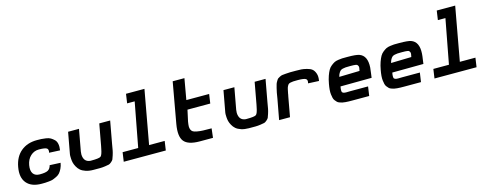

<svg xmlns="http://www.w3.org/2000/svg" viewBox="-27 -1481 5616 2213"><g transform="rotate(-15 2781.0 -375.0)"><path d="M271 0Q151 0 94 -67Q37 -134 59 -256Q80 -374 156 -437Q232 -500 347 -500Q379 -500 399.5 -499Q420 -498 454 -493Q488 -488 508.5 -476Q529 -464 549 -445Q569 -426 575.5 -393Q582 -360 575 -317L446 -323Q456 -363 434 -376.5Q412 -390 342 -390H340Q284 -390 241.5 -351Q199 -312 187 -244Q176 -179 200 -144.5Q224 -110 278 -110H280Q348 -110 376.5 -126Q405 -142 415 -183L544 -177Q538 -140 523.5 -110.5Q509 -81 493.5 -63Q478 -45 451.5 -32Q425 -19 407.5 -13Q390 -7 358.5 -4Q327 -1 313.5 -0.5Q300 0 271 0Z M889 0Q838 0 799 -13Q760 -26 737.5 -45.5Q715 -65 700 -92.5Q685 -120 679.5 -142Q674 -164 672.5 -190Q671 -216 671.5 -225.5Q672 -235 673 -243L720 -500H850L803 -243L800 -207Q803 -117 882 -110Q887 -110 893 -110Q986 -110 1005.5 -124.5Q1025 -139 1039 -214Q1043 -233 1045 -243L1092 -500H1222L1174 -237Q1165 -183 1160.5 -159Q1156 -135 1145.5 -102.5Q1135 -70 1130 -59Q1125 -48 1106.5 -32Q1088 -16 1075.5 -13Q1063 -10 1029.5 -5Q996 0 969.5 0Q943 0 889 0Z M1250 0 1266 -110H1452L1552 -640H1462L1478 -750H1698L1582 -110H1768L1752 0Z M2158 0Q2019 0 1971 -60Q1923 -120 1948 -263L2035 -750H2175L2131 -500H2403L2387 -390H2115L2086 -257Q2080 -222 2079.5 -200Q2079 -178 2087 -160Q2095 -142 2109.5 -133.5Q2124 -125 2156 -119Q2188 -113 2226.5 -111.5Q2265 -110 2328 -110L2315 0Z M2743 0Q2692 0 2653 -13Q2614 -26 2591.5 -45.5Q2569 -65 2554 -92.5Q2539 -120 2533.5 -142Q2528 -164 2526.5 -190Q2525 -216 2525.5 -225.5Q2526 -235 2527 -243L2574 -500H2704L2657 -243L2654 -207Q2657 -117 2736 -110Q2741 -110 2747 -110Q2840 -110 2859.5 -124.5Q2879 -139 2893 -214Q2897 -233 2899 -243L2946 -500H3076L3028 -237Q3019 -183 3014.5 -159Q3010 -135 2999.5 -102.5Q2989 -70 2984 -59Q2979 -48 2960.5 -32Q2942 -16 2929.5 -13Q2917 -10 2883.5 -5Q2850 0 2823.5 0Q2797 0 2743 0Z M3104 0 3149 -243Q3157 -291 3160.5 -312.5Q3164 -334 3172.5 -366.5Q3181 -399 3184.5 -410.5Q3188 -422 3200 -442Q3212 -462 3218 -467Q3224 -472 3243.5 -482Q3263 -492 3275.5 -493Q3288 -494 3318 -497Q3348 -500 3370.5 -500Q3393 -500 3437 -500Q3476 -500 3501.5 -498.5Q3527 -497 3567 -487Q3607 -477 3628.5 -459Q3650 -441 3662.5 -404.5Q3675 -368 3665 -317L3536 -323Q3548 -363 3525.5 -376.5Q3503 -390 3432 -390H3430Q3395 -390 3377 -389Q3359 -388 3342 -384Q3325 -380 3318 -372.5Q3311 -365 3304 -351Q3297 -337 3293 -317.5Q3289 -298 3283 -269Q3282 -262 3281.5 -258.5Q3281 -255 3279.5 -248.5Q3278 -242 3277 -237L3234 0Z M3976 0Q3950 0 3935 -0.5Q3920 -1 3896.5 -2.5Q3873 -4 3860 -7.5Q3847 -11 3829 -17Q3811 -23 3801.5 -33Q3792 -43 3781 -56.5Q3770 -70 3765.5 -89Q3761 -108 3758 -132Q3755 -156 3757.5 -187.5Q3760 -219 3767 -256Q3776 -307 3790 -346.5Q3804 -386 3818.5 -411.5Q3833 -437 3856.5 -455Q3880 -473 3896.5 -481.5Q3913 -490 3943.5 -494.5Q3974 -499 3989.5 -499.5Q4005 -500 4039 -500Q4050 -500 4055 -500Q4155 -500 4192 -487Q4284 -455 4275 -314Q4273 -283 4267 -247L4260 -195L3888 -192Q3885 -176 3883.5 -164Q3882 -152 3883 -143Q3884 -134 3885 -128.5Q3886 -123 3892.5 -119Q3899 -115 3903 -113Q3907 -111 3918 -110Q3929 -109 3936 -109Q3943 -109 3959.5 -109.5Q3976 -110 3986 -110H4195L4179 0ZM3903 -302 4146 -308Q4151 -329 4152.5 -343Q4154 -357 4149.5 -366Q4145 -375 4140 -380Q4135 -385 4120 -387Q4105 -389 4094.5 -389.5Q4084 -390 4059 -390Q4054 -390 4051 -390Q4019 -390 4002.5 -389Q3986 -388 3967 -383.5Q3948 -379 3938 -369.5Q3928 -360 3918.5 -343.5Q3909 -327 3903 -302Z M4594 0Q4568 0 4553 -0.5Q4538 -1 4514.5 -2.5Q4491 -4 4478 -7.5Q4465 -11 4447 -17Q4429 -23 4419.5 -33Q4410 -43 4399 -56.5Q4388 -70 4383.5 -89Q4379 -108 4376 -132Q4373 -156 4375.5 -187.5Q4378 -219 4385 -256Q4394 -307 4408 -346.5Q4422 -386 4436.5 -411.5Q4451 -437 4474.5 -455Q4498 -473 4514.5 -481.5Q4531 -490 4561.5 -494.5Q4592 -499 4607.5 -499.5Q4623 -500 4657 -500Q4668 -500 4673 -500Q4773 -500 4810 -487Q4902 -455 4893 -314Q4891 -283 4885 -247L4878 -195L4506 -192Q4503 -176 4501.5 -164Q4500 -152 4501 -143Q4502 -134 4503 -128.5Q4504 -123 4510.5 -119Q4517 -115 4521 -113Q4525 -111 4536 -110Q4547 -109 4554 -109Q4561 -109 4577.5 -109.5Q4594 -110 4604 -110H4813L4797 0ZM4521 -302 4764 -308Q4769 -329 4770.5 -343Q4772 -357 4767.5 -366Q4763 -375 4758 -380Q4753 -385 4738 -387Q4723 -389 4712.5 -389.5Q4702 -390 4677 -390Q4672 -390 4669 -390Q4637 -390 4620.5 -389Q4604 -388 4585 -383.5Q4566 -379 4556 -369.5Q4546 -360 4536.5 -343.5Q4527 -327 4521 -302Z M4958 0 4974 -110H5160L5260 -640H5170L5186 -750H5406L5290 -110H5476L5460 0Z"/></g></svg>

Font: Hermit
Style: Bold Italic
Weight: 700
Italic angle: -10°
Designer: Pablo Caro
Version: Version 2.000;PS 002.000;hotconv 1.0.88;makeotf.lib2.5.64775